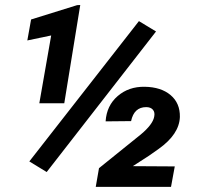

<svg xmlns="http://www.w3.org/2000/svg" viewBox="-20 -731 783 751"><path d="M162.6 -58.1 94.7 -99.6 523.4 -648.4 590.3 -607.9ZM231.4 -327.1H133.8L180.2 -592.3L86.9 -572.8L101.6 -654.8L281.7 -710.9L293.9 -711.4ZM648.9 0H354.5L367.2 -73.2L530.8 -205.1Q577.1 -243.7 583 -273.9Q586.9 -291.5 578.1 -301.8Q569.3 -312 551.8 -312Q504.4 -312 492.7 -257.3L393.1 -256.3Q397 -317.9 440.2 -355.2Q483.4 -392.6 545.9 -391.6Q609.9 -390.6 647.2 -359.1Q684.6 -327.6 683.6 -273.4Q681.2 -206.1 601.1 -148.9L563 -122.1L499.5 -81.1L663.6 -80.1Z"/></svg>

Font: RobotoInd
Style: Bold Italic
Weight: 700
Italic angle: -12°
Designer: Google
Version: Version 2.001150; 2014